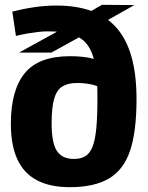

<svg xmlns="http://www.w3.org/2000/svg" viewBox="-20 -766 612 796"><path d="M408 -398Q384 -411 356 -416.5Q328 -422 300 -422Q262 -422 238.5 -407.5Q215 -393 204.5 -356.5Q194 -320 194 -255Q194 -173 216 -140Q238 -107 286 -107Q313 -107 332 -117.5Q351 -128 362.5 -155Q374 -182 379 -231.5Q384 -281 384 -361Q384 -443 374.5 -496.5Q365 -550 342 -580.5Q319 -611 279 -623.5Q239 -636 178 -636Q158 -636 138 -633.5Q118 -631 96 -627.5Q74 -624 46 -617L31 -718Q79 -730 124 -736.5Q169 -743 214 -743Q296 -743 358 -721Q420 -699 462 -652Q504 -605 525 -531Q546 -457 546 -355Q546 -220 519 -140.5Q492 -61 431 -25.5Q370 10 270 10Q188 10 133.5 -18.5Q79 -47 52 -105.5Q25 -164 25 -252Q25 -392 82.5 -462.5Q140 -533 270 -533Q298 -533 322 -530.5Q346 -528 368.5 -522Q391 -516 413 -505ZM193 -548H59L297 -679L298 -686L403 -746L537 -745L365 -648L360 -640Z"/></svg>

Font: Georama ExtraCondensed Thin
Style: Bold
Weight: 700
Version: Version 1.001